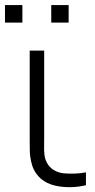

<svg xmlns="http://www.w3.org/2000/svg" viewBox="-39 -743 381 770"><path d="M200.2 4.9Q125.5 -5.4 96.7 -63Q88.9 -79.1 85 -99.1Q81.1 -119.1 80.6 -133.3Q80.1 -147.5 80.1 -176.8Q80.1 -184.1 80.1 -187.5V-540H138.2V-188.5Q138.2 -180.7 137.9 -163.8Q137.7 -147 137.9 -140.9Q138.2 -134.8 139.2 -124Q140.1 -113.3 142.6 -106Q145 -98.6 148.9 -90.8Q168.5 -54.2 215.8 -47.9Q264.6 -43.9 305.7 -51.8V0Q252.4 12.2 200.2 4.9ZM-19 -652.3V-722.7H50.8V-652.3ZM166.5 -652.3V-722.7H236.3V-652.3Z"/></svg>

Font: Manrope Light
Style: Regular
Weight: 300
Designer: Mikhail Sharanda
Foundry: Mikhail Sharanda
Version: Version 4.505;FEAKit 1.0